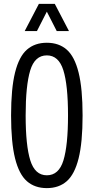

<svg xmlns="http://www.w3.org/2000/svg" viewBox="-20 -958 482 988"><path d="M37 -364Q37 -503 57.5 -585Q78 -667 118.5 -702.5Q159 -738 221 -738Q283 -738 323.5 -702.5Q364 -667 384.5 -584.5Q405 -502 405 -364Q405 -225 384.5 -143Q364 -61 323.5 -25.5Q283 10 221 10Q159 10 118.5 -25.5Q78 -61 57.5 -143Q37 -225 37 -364ZM330 -364Q330 -520 306 -596.5Q282 -673 221 -673Q159 -673 135.5 -595.5Q112 -518 112 -364Q112 -209 136 -132.5Q160 -56 221 -56Q283 -56 306.5 -133Q330 -210 330 -364ZM180 -938H262L335 -798H272L221 -898L170 -798H107Z"/></svg>

Font: Mona Sans Condensed
Style: Regular
Weight: 400
Width: 3
Designer: Deni Anggara
Foundry: GitHub
Version: Version 2.000